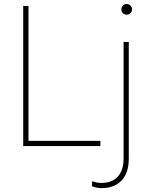

<svg xmlns="http://www.w3.org/2000/svg" viewBox="-20 -741 773 974"><path d="M124.5 -26.4H489.3V0H97.7V-710.9H124.5ZM633.3 -528.3V63Q633.3 136.2 596.7 174.8Q560.1 213.4 494.1 213.4Q470.2 213.4 446.3 203.6L447.8 178.2Q471.2 187 494.1 187Q548.8 187 577.9 154.5Q606.9 122.1 606.9 63V-528.3ZM595.7 -693.4Q595.7 -704.6 603.5 -712.6Q611.3 -720.7 622.6 -720.7Q633.8 -720.7 641.8 -712.6Q649.9 -704.6 649.9 -693.4Q649.9 -682.1 641.8 -674.3Q633.8 -666.5 622.6 -666.5Q611.3 -666.5 603.5 -674.3Q595.7 -682.1 595.7 -693.4Z"/></svg>

Font: Roboto Thin
Style: Regular
Weight: 250
Designer: Google
Version: Version 2.134; 2016